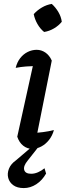

<svg xmlns="http://www.w3.org/2000/svg" viewBox="-20 -752 335 979"><path d="M161 -28 141 -73Q172 -75 200 -78.5Q228 -82 255 -89Q247 -60 230 -38.5Q213 -17 190.5 -5Q168 7 144 7Q119 7 98.5 -9Q78 -25 68 -55L158 -463L172 -416Q138 -415 112.5 -413Q87 -411 60 -406Q67 -435 83 -455.5Q99 -476 121 -487Q143 -498 167 -498Q191 -498 211.5 -484Q232 -470 244 -443ZM244 -732Q264 -714 278 -690Q292 -666 295 -641Q279 -621 255 -607Q231 -593 205 -589Q185 -605 171 -629.5Q157 -654 152 -680Q170 -700 194 -714Q218 -728 244 -732ZM101 207Q68 207 48 192.5Q28 178 22 155.5Q16 133 25.5 108.5Q35 84 62 65L164 -22H191L121 67Q98 95 103.5 114.5Q109 134 139 134Q156 134 173.5 126.5Q191 119 207 106L215 133Q195 168 165 187.5Q135 207 101 207Z"/></svg>

Font: Piazzolla Thin SemiBold
Style: Italic
Weight: 600
Italic angle: -11.3°
Version: Version 2.005